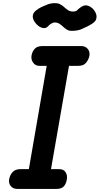

<svg xmlns="http://www.w3.org/2000/svg" viewBox="-20 -1228 648 1248"><path d="M92 0Q65 0 50 -18.5Q35 -37 39.5 -62.5Q44 -89 61.2 -108.8Q78.5 -128.5 112.5 -128.5H167.5L283.5 -800H235.5Q210 -800 195.2 -821Q180.5 -842 185 -867Q189.5 -893.5 206 -911Q222.5 -928.5 254.5 -928.5H509.5Q534 -928.5 549.5 -911Q565 -893.5 561.5 -867Q557 -842 540.2 -821Q523.5 -800 489.5 -800H428.5L311.5 -128.5H366.5Q393.5 -128.5 406.2 -108.8Q419 -89 414.5 -62.5Q411 -37 396.5 -18.5Q382 0 346 0ZM446.5 -1027.5Q427.5 -1027.5 414.2 -1035.8Q401 -1044 389.8 -1054.8Q378.5 -1065.5 365.5 -1073.8Q352.5 -1082 334 -1082Q327 -1082 314.5 -1075.2Q302 -1068.5 293.5 -1058.5Q281 -1044 263.8 -1045.5Q246.5 -1047 230.5 -1058.8Q214.5 -1070.5 203.8 -1087.8Q193 -1105 193 -1122Q193 -1142.5 212.5 -1158.5Q232 -1174.5 250 -1182.5Q265 -1189.5 287.2 -1198.5Q309.5 -1207.5 337 -1207.5Q359 -1207.5 373.2 -1199.2Q387.5 -1191 399 -1180.2Q410.5 -1169.5 423.5 -1161.2Q436.5 -1153 455 -1153Q474.5 -1153 482.8 -1162.5Q491 -1172 508 -1183Q531.5 -1199 554.5 -1190Q577.5 -1181 592.5 -1160.2Q607.5 -1139.5 607.5 -1120Q607.5 -1099 594.5 -1086.2Q581.5 -1073.5 550.5 -1057.5Q534 -1049 508.8 -1038.2Q483.5 -1027.5 446.5 -1027.5Z"/></svg>

Font: Edu VIC WA NT Hand Pre
Style: Regular
Weight: 400
Designer: Tina and Corey Anderson, Eben Sorkin, Mirko Velimirovic
Foundry: Google for Education
Version: Version 1.000